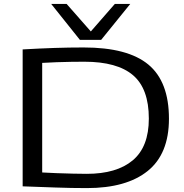

<svg xmlns="http://www.w3.org/2000/svg" viewBox="-20 -953 943 983"><path d="M425 10Q346 10 263 7Q180 4 96 1V-700Q184 -705 258.5 -707.5Q333 -710 408 -710Q634 -710 739.5 -622.5Q845 -535 845 -345Q845 -165 736 -77.5Q627 10 425 10ZM424 -63Q577 -63 659.5 -132Q742 -201 742 -346Q742 -499 661 -568Q580 -637 412 -637Q384 -637 346.5 -636.5Q309 -636 269.5 -634.5Q230 -633 196 -631V-70Q228 -68 270 -66.5Q312 -65 353.5 -64Q395 -63 424 -63ZM647 -933 498 -749H389L242 -933H321L445 -792L568 -933Z"/></svg>

Font: Georama Extended
Style: Regular
Weight: 400
Width: 7
Designer: Jean-Baptiste Levee
Foundry: Production Type
Version: Version 1.000